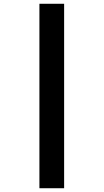

<svg xmlns="http://www.w3.org/2000/svg" viewBox="-20 -780 549 1018"><path d="M189 -760H320V218H189Z"/></svg>

Font: Noto Sans Hebrew Black
Style: Regular
Weight: 900
Designer: Monotype Design Team
Foundry: Monotype Imaging Inc.
Version: Version 2.003